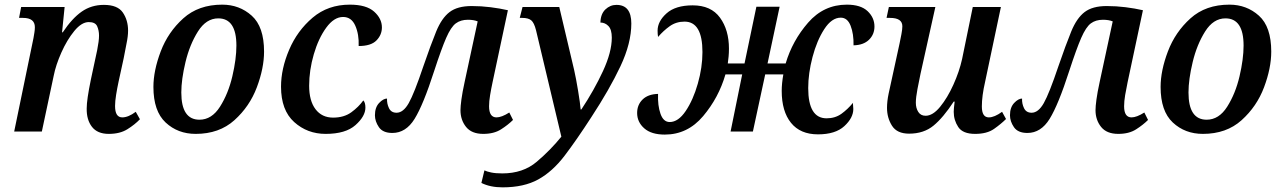

<svg xmlns="http://www.w3.org/2000/svg" viewBox="-20 -566 5516 826"><path d="M448 10Q496 10 528 -10Q560 -30 582 -53L564 -85Q532 -61 506 -61Q475 -61 475 -110Q475 -130 479.5 -158Q484 -186 490 -214L512 -315Q517 -344 524 -377Q531 -410 531 -434Q531 -479 508.5 -512Q486 -545 427 -545Q373 -545 331.5 -516Q290 -487 250 -427H247L258 -536H71L62 -489H79Q130 -489 130 -449Q130 -438 128 -426Q126 -414 124 -402L41 0H160L211 -240Q220 -286 244 -340Q268 -394 299.5 -432.5Q331 -471 362 -471Q390 -471 398 -453Q406 -435 406 -413Q406 -390 398 -350Q390 -310 386 -294L371 -224Q353 -137 353 -100Q352 -51 375.5 -20.5Q399 10 448 10Z M822 10Q923 10 988.5 -49Q1054 -108 1085 -190.5Q1116 -273 1116 -344Q1116 -451 1063 -498.5Q1010 -546 936 -546Q834 -546 768.5 -487Q703 -428 671.5 -345Q640 -262 640 -192Q640 -88 692.5 -39Q745 10 822 10ZM838 -51Q760 -51 760 -168Q760 -224 778 -299Q796 -374 831.5 -430.5Q867 -487 919 -487Q997 -487 997 -370Q997 -312 979.5 -237.5Q962 -163 926.5 -107Q891 -51 838 -51Z M1381 10Q1467 10 1509.5 -28Q1552 -66 1552 -103Q1552 -125 1543 -134Q1523 -106 1491.5 -83Q1460 -60 1413 -60Q1365 -60 1337.5 -96Q1310 -132 1310 -197Q1310 -264 1330 -332.5Q1350 -401 1383.5 -447Q1417 -493 1456 -493Q1492 -493 1508.5 -455.5Q1525 -418 1523 -368Q1576 -368 1599.5 -392Q1623 -416 1623 -448Q1623 -486 1589.5 -516Q1556 -546 1485 -546Q1391 -546 1325 -490Q1259 -434 1224 -352Q1189 -270 1189 -193Q1189 -92 1245.5 -41Q1302 10 1381 10Z M2059 10Q2105 10 2135.5 -9.5Q2166 -29 2187 -50L2171 -82Q2138 -61 2116 -61Q2084 -61 2084 -109Q2084 -130 2088.5 -157Q2093 -184 2099 -212L2165 -522Q2130 -530 2090 -535Q2050 -540 2009 -540Q1948 -540 1914 -514Q1880 -488 1856.5 -430.5Q1833 -373 1801 -280Q1762 -164 1738.5 -122.5Q1715 -81 1686 -81Q1663 -81 1653.5 -100.5Q1644 -120 1645 -142Q1629 -142 1611 -123Q1593 -104 1593 -70Q1593 -44 1610 -19Q1627 6 1668 6Q1726 6 1763.5 -54.5Q1801 -115 1848 -261Q1879 -356 1899.5 -403Q1920 -450 1941 -465.5Q1962 -481 1993 -481Q2018 -481 2035 -474L1979 -214Q1969 -168 1965 -138Q1961 -108 1961 -92Q1961 -50 1985 -20Q2009 10 2059 10Z M2142 240Q2234 240 2295.5 206Q2357 172 2408.5 104.5Q2460 37 2524 -62Q2602 -181 2649 -280.5Q2696 -380 2696 -465Q2696 -545 2632 -545Q2605 -545 2584.5 -525.5Q2564 -506 2563 -469Q2583 -469 2597.5 -454Q2612 -439 2612 -404Q2612 -342 2574 -260Q2536 -178 2481 -95H2478Q2476 -121 2467 -175.5Q2458 -230 2450 -265L2386 -536H2228L2216 -489H2227Q2253 -489 2265.5 -478.5Q2278 -468 2286 -436L2395 22Q2348 80 2289 130Q2230 180 2141 180Q2112 180 2093 176Q2074 172 2064 167L2051 221Q2089 240 2142 240Z M3499 12Q3574 12 3612.5 -23.5Q3651 -59 3651 -97Q3651 -105 3650 -112.5Q3649 -120 3650 -124Q3627 -96 3600 -76.5Q3573 -57 3536 -57Q3457 -57 3457 -187Q3457 -250 3475.5 -320.5Q3494 -391 3526 -440.5Q3558 -490 3597 -490Q3626 -490 3639.5 -455Q3653 -420 3652 -371Q3695 -372 3718.5 -395Q3742 -418 3742 -452Q3742 -490 3712.5 -518Q3683 -546 3623 -546Q3524 -546 3456.5 -468.5Q3389 -391 3360 -293H3282L3334 -537H3234L3183 -293H3111Q3113 -308 3114.5 -323Q3116 -338 3116 -357Q3116 -437 3077.5 -490Q3039 -543 2960 -543Q2886 -543 2847.5 -508.5Q2809 -474 2809 -434Q2809 -419 2811 -407Q2834 -434 2861.5 -453.5Q2889 -473 2925 -473Q3002 -473 3002 -342Q3002 -276 2982 -206Q2962 -136 2930 -88.5Q2898 -41 2861 -41Q2834 -41 2821.5 -76.5Q2809 -112 2811 -162Q2768 -161 2744.5 -138Q2721 -115 2721 -80Q2721 -41 2751.5 -14Q2782 13 2840 13Q2938 13 3005 -66.5Q3072 -146 3101 -246H3173L3123 0H3219L3272 -246H3350Q3343 -207 3343 -175Q3343 -87 3383 -37.5Q3423 12 3499 12Z M4175 10Q4226 10 4256.5 -11.5Q4287 -33 4308 -54L4291 -85Q4258 -61 4234 -61Q4204 -61 4204 -108Q4204 -153 4218 -214L4286 -536H4165L4119 -312Q4107 -258 4081.5 -201.5Q4056 -145 4024.5 -106.5Q3993 -68 3962 -68Q3941 -68 3930.5 -84.5Q3920 -101 3920 -124Q3920 -146 3927 -183Q3934 -220 3940 -248L4004 -536H3804L3794 -489H3809Q3862 -489 3862 -453Q3862 -440 3858 -419Q3854 -398 3850 -379L3816 -223Q3810 -197 3803 -163.5Q3796 -130 3796 -102Q3796 -59 3817.5 -25Q3839 9 3891 9Q3954 9 3996 -25.5Q4038 -60 4083 -129H4087Q4083 -98 4083 -85Q4083 -49 4102.5 -19.5Q4122 10 4175 10Z M4791 10Q4837 10 4867.5 -9.5Q4898 -29 4919 -50L4903 -82Q4870 -61 4848 -61Q4816 -61 4816 -109Q4816 -130 4820.5 -157Q4825 -184 4831 -212L4897 -522Q4862 -530 4822 -535Q4782 -540 4741 -540Q4680 -540 4646 -514Q4612 -488 4588.5 -430.5Q4565 -373 4533 -280Q4494 -164 4470.5 -122.5Q4447 -81 4418 -81Q4395 -81 4385.5 -100.5Q4376 -120 4377 -142Q4361 -142 4343 -123Q4325 -104 4325 -70Q4325 -44 4342 -19Q4359 6 4400 6Q4458 6 4495.5 -54.5Q4533 -115 4580 -261Q4611 -356 4631.5 -403Q4652 -450 4673 -465.5Q4694 -481 4725 -481Q4750 -481 4767 -474L4711 -214Q4701 -168 4697 -138Q4693 -108 4693 -92Q4693 -50 4717 -20Q4741 10 4791 10Z M5155 10Q5256 10 5321.5 -49Q5387 -108 5418 -190.5Q5449 -273 5449 -344Q5449 -451 5396 -498.5Q5343 -546 5269 -546Q5167 -546 5101.5 -487Q5036 -428 5004.5 -345Q4973 -262 4973 -192Q4973 -88 5025.5 -39Q5078 10 5155 10ZM5171 -51Q5093 -51 5093 -168Q5093 -224 5111 -299Q5129 -374 5164.5 -430.5Q5200 -487 5252 -487Q5330 -487 5330 -370Q5330 -312 5312.5 -237.5Q5295 -163 5259.5 -107Q5224 -51 5171 -51Z"/></svg>

Font: Noto Serif SemiCondensed Semi
Style: Italic
Weight: 600
Width: 4
Italic angle: -12°
Designer: Monotype Design Team
Foundry: Monotype Imaging Inc.
Version: Version 1.901